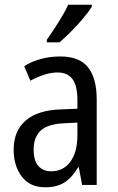

<svg xmlns="http://www.w3.org/2000/svg" viewBox="-20 -786 500 816"><path d="M236 -546Q318 -546 354.5 -499.5Q391 -453 391 -363V0H329L315 -75H312Q287 -32 254.5 -11Q222 10 172 10Q107 10 72.5 -35.5Q38 -81 38 -150Q38 -229 89 -273.5Q140 -318 239 -321L309 -324V-359Q309 -422 288 -450Q267 -478 225 -478Q197 -478 168 -468.5Q139 -459 109 -443L83 -505Q115 -525 154 -535.5Q193 -546 236 -546ZM252 -262Q183 -259 153 -231Q123 -203 123 -151Q123 -103 143 -80.5Q163 -58 198 -58Q248 -58 278.5 -98Q309 -138 309 -213V-265ZM370 -757Q357 -736 333 -707.5Q309 -679 281.5 -651.5Q254 -624 233 -606H179V-617Q205 -654 229.5 -693Q254 -732 270 -766H370Z"/></svg>

Font: Noto Sans Thai Looped Condensed
Style: Regular
Weight: 400
Width: 3
Designer: Sasikarn Vongin, Ben Mitchell
Foundry: The Fontpad Ltd
Version: Version 1.001; ttfautohint (v1.8.4.7-5d5b)